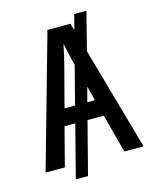

<svg xmlns="http://www.w3.org/2000/svg" viewBox="-123 -843 809 1001"><g transform="rotate(-15 281.5 -342.5)"><path d="M17 0H121L175 -208H233L160 75H226L299 -208H387L442 0H546L389 -555L441 -760H375L354 -678L343 -716H219ZM254 -507C262 -537 273 -585 281 -624C289 -585 300 -539 308 -506L309 -504L256 -298H199ZM322 -298 343 -377 363 -298Z"/></g></svg>

Font: Noto Sans Mono SemiCondensed Medium
Style: Regular
Weight: 500
Width: 4
Designer: Monotype Design Team
Foundry: Monotype Imaging Inc.
Version: Version 2.014